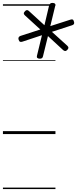

<svg xmlns="http://www.w3.org/2000/svg" viewBox="-20 -914 526 1309"><path d="M250 -514Q227 -515 232 -534L266 -674L133 -630Q124 -627 117.5 -629Q111 -631 107 -643Q101 -662 119 -669L255 -713L150 -809Q144 -814 142.5 -821Q141 -828 150 -837Q156 -844 162.5 -845Q169 -846 176 -840L283 -742L315 -878Q317 -885 323 -890Q329 -895 340 -894Q361 -893 357 -876L323 -736L460 -780Q469 -783 475 -781Q481 -779 484 -767Q491 -748 472 -742L334 -697L439 -602Q446 -595 446.5 -589Q447 -583 439 -574Q431 -566 425 -566Q419 -566 411 -572L307 -668L273 -530Q270 -513 250 -514ZM0 365H358V375H0ZM0 -20H358V0H0ZM0 -505H358V-500H0ZM0 -885H358V-875H0Z"/></svg>

Font: Playwrite IS Guides
Style: Regular
Weight: 400
Designer: Veronika Burian, José Scaglione
Foundry: TypeTogether
Version: Version 1.003